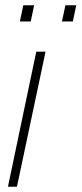

<svg xmlns="http://www.w3.org/2000/svg" viewBox="-20 -705 308 725"><path d="M10 0 117 -510H152L44 0ZM214 -624 227 -685H268L255 -624ZM55 -624 68 -685H109L96 -624Z"/></svg>

Font: Saira Condensed Thin
Style: Italic
Weight: 250
Width: 3
Italic angle: -12°
Designer: Hector Gatti with collaboration of the Omnibus-Type team
Foundry: Omnibus-Type
Version: Version 1.101